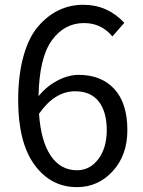

<svg xmlns="http://www.w3.org/2000/svg" viewBox="-20 -767 595 800"><path d="M300.8 -57.6Q354.5 -57.6 389.6 -104Q424.8 -150.4 424.8 -224.6Q424.8 -300.8 391.6 -343.8Q358.4 -386.7 293 -386.7Q208 -386.7 142.6 -293Q150.4 -178.7 191.4 -118.2Q232.4 -57.6 300.8 -57.6ZM498 -671.9 448.2 -615.2Q402.3 -670.9 330.1 -670.9Q248 -670.9 195.8 -598.6Q143.6 -526.4 140.6 -366.2Q173.8 -407.2 219.2 -431.2Q264.6 -455.1 307.6 -455.1Q402.3 -455.1 456.5 -396Q510.7 -336.9 510.7 -224.6Q510.7 -120.1 449.7 -53.7Q388.7 12.7 300.8 12.7Q191.4 12.7 123.5 -80.6Q55.7 -173.8 55.7 -349.6Q55.7 -453.1 77.6 -532.2Q99.6 -611.3 138.7 -656.7Q177.7 -702.1 225.1 -724.6Q272.5 -747.1 327.1 -747.1Q427.7 -747.1 498 -671.9Z"/></svg>

Font: irohakakuC Regular
Style: Regular
Weight: 400
Designer: [Source Han Sans]
Ryoko NISHIZUKA Ë•øÂ°öÊ∂ºÂ≠ê (kana & ideographs); Paul D. Hunt (Latin, Greek & Cyrillic); Wenlong ZHAN
Version: Version 1.001.20160904